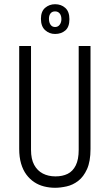

<svg xmlns="http://www.w3.org/2000/svg" viewBox="-20 -878 520 910"><path d="M241 12Q214 12 188.5 5.5Q163 -1 142 -15Q121 -29 105 -50.5Q89 -72 80 -102.5Q71 -133 71 -172V-660H127V-168Q127 -124 142 -96.5Q157 -69 183 -55.5Q209 -42 243 -42Q276 -42 300.5 -54Q325 -66 339 -94Q353 -122 353 -168V-660H409V-172Q409 -113 392.5 -76.5Q376 -40 350.5 -20.5Q325 -1 295.5 5.5Q266 12 241 12ZM241 -717Q214 -717 194 -735Q174 -753 174 -789Q174 -824 194 -841Q214 -858 241 -858Q270 -858 289.5 -840.5Q309 -823 309 -787Q309 -750 289.5 -733.5Q270 -717 241 -717ZM241 -750Q255 -750 263 -761Q271 -772 271 -787Q271 -804 263 -814Q255 -824 241 -824Q227 -824 219.5 -814.5Q212 -805 212 -789Q212 -772 219.5 -761Q227 -750 241 -750Z"/></svg>

Font: Bricolage Grotesque Condensed ExtraLight
Style: Regular
Weight: 250
Width: 3
Designer: Mathieu Triay
Foundry: Atelier Triay
Version: Version 1.000;gftools[0.9.30]